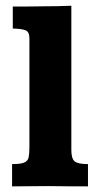

<svg xmlns="http://www.w3.org/2000/svg" viewBox="-20 -662 357 682"><path d="M22.9 0Q22.9 -2 22.9 -13.4Q22.9 -24.9 22.9 -39.6Q22.9 -54.2 22.9 -65.7Q22.9 -77.1 22.9 -79.1Q53.7 -79.1 66.4 -84.7Q79.1 -90.3 81.8 -103.5Q84.5 -116.7 84.5 -140.1V-526.4Q84.5 -549.8 69.6 -554.9Q54.7 -560.1 25.4 -560.5V-638.7Q35.6 -638.7 59.6 -638.7Q83.5 -638.7 106 -639.2Q128.4 -639.6 134.8 -639.6Q159.2 -639.6 183.3 -640.1Q207.5 -640.6 233.4 -641.6V-129.4Q233.4 -98.6 245.1 -88.9Q256.8 -79.1 292.5 -79.1V0Q259.8 0 227.1 -0.2Q194.3 -0.5 151.9 -1Q112.8 -1 83 -0.5Q53.2 0 22.9 0Z"/></svg>

Font: Kameron
Style: Regular
Weight: 400
Designer: Vernon Adams
Foundry: Vernon Adams
Version: Version 1.100